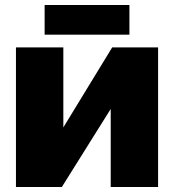

<svg xmlns="http://www.w3.org/2000/svg" viewBox="-20 -750 698 770"><path d="M614 0H424V-313L228 0H44V-560H234V-239L430 -560H614ZM159 -611V-730H499V-611Z"/></svg>

Font: Tektur ExtraBold
Style: Regular
Weight: 800
Designer: Adam Jagosz
Foundry: Adam Jagosz
Version: Version 1.005;gftools[0.9.30]